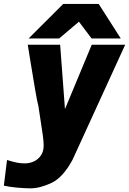

<svg xmlns="http://www.w3.org/2000/svg" viewBox="-46 -782 670 996"><path d="M84 65.5Q106.5 65.5 128.8 55.8Q151 46 165.8 25Q180.5 4 180.5 -27Q180.5 -47.5 176.2 -79.5Q172 -111.5 162 -174L153 -232.5Q146.5 -256.5 136.8 -313.8Q127 -371 111 -469Q100.5 -538.5 98 -550H266L291 -216L430 -550H603.5L330 47.5Q280 139.5 220.5 167.2Q161 195 111.5 195Q85.5 195 44.5 191.5Q3.5 188 -26 181L-9.5 48Q25 58.5 43.2 62Q61.5 65.5 84 65.5ZM282 -761.5H466L580.5 -582.5H429L363.5 -669.5L261 -582.5H102.5Z"/></svg>

Font: JuliaMono Black
Style: Italic
Weight: 900
Italic angle: -9°
Monospace: yes
Designer: cormullion
Foundry: corm
Version: Version 0.057; ttfautohint (v1.8.4)